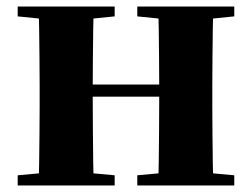

<svg xmlns="http://www.w3.org/2000/svg" viewBox="-20 -566 769 586"><path d="M97 0Q99 -26 99.5 -68.5Q100 -111 100.5 -157Q101 -203 101 -238V-308Q101 -343 100.5 -389Q100 -435 99.5 -478Q99 -521 97 -546H266Q265 -521 264.5 -477.5Q264 -434 263.5 -386Q263 -338 263 -298V-276Q263 -222 263.5 -168Q264 -114 264.5 -70Q265 -26 266 0ZM462 0Q464 -26 464.5 -70Q465 -114 465.5 -168Q466 -222 466 -276V-298Q466 -338 465.5 -386Q465 -434 464.5 -477.5Q464 -521 462 -546H631Q630 -521 629.5 -478Q629 -435 628.5 -389Q628 -343 628 -308V-238Q628 -203 628.5 -157Q629 -111 629.5 -68.5Q630 -26 631 0ZM34 0V-31L144 -41H221L330 -31V0ZM34 -516V-546H330V-516L221 -505H144ZM399 0V-31L508 -41H586L695 -31V0ZM399 -516V-546H695V-516L586 -505H508ZM182 -271V-308H546V-271Z"/></svg>

Font: Noto Serif JP Black
Style: Regular
Weight: 900
Designer: Ryoko NISHIZUKA 西塚涼子 (kana & ideographs); Frank Grießhammer (Latin, Greek & Cyrillic); Wenlong ZHANG 张文龙 (bopomofo); San
Foundry: Adobe
Version: Version 2.003-H1;hotconv 1.1.1;makeotfexe 2.6.0